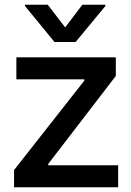

<svg xmlns="http://www.w3.org/2000/svg" viewBox="-20 -787 549 807"><path d="M39.1 0V-72.3L334.5 -448.2V-453.6H48.8V-545.9H466.8V-467.8L182.6 -97.7V-92.3H476.6V0ZM180.7 -767.1 253.9 -671.9 326.2 -767.1H422.9V-761.7L297.9 -610.4H209L85 -761.7V-767.1Z"/></svg>

Font: Inter Tight Medium
Style: Regular
Weight: 500
Designer: Rasmus Andersson
Foundry: rsms
Version: Version 3.004; ttfautohint (v1.8.4.7-5d5b)